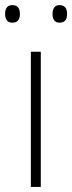

<svg xmlns="http://www.w3.org/2000/svg" viewBox="-32 -733 283 753"><path d="M-12 -679C-12 -658 -4 -644 16 -644C39 -644 46 -658 46 -679C46 -698 39 -713 16 -713C-4 -713 -12 -698 -12 -679ZM174 -679C174 -658 182 -644 201 -644C224 -644 231 -658 231 -679C231 -698 224 -713 201 -713C182 -713 174 -698 174 -679ZM128 0V-530H89V0Z"/></svg>

Font: Noto Sans Arabic ExtLt
Style: Regular
Weight: 200
Designer: Monotype Design Team, Nadine Chahine, Nizar Qandah and Khaled Hosny
Foundry: Monotype Imaging Inc.
Version: Version 2.012